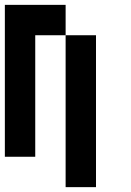

<svg xmlns="http://www.w3.org/2000/svg" viewBox="-20 -645 540 790"><path d="M125 0H0V-625H250V-500H125ZM375 125H250V-500H375Z"/></svg>

Font: Tiny5
Style: Regular
Weight: 400
Designer: Stefan Schmidt
Foundry: Made with Bits'n'Picas by Kreative Software
Version: Version 1.002; ttfautohint (v1.8.4.7-5d5b)